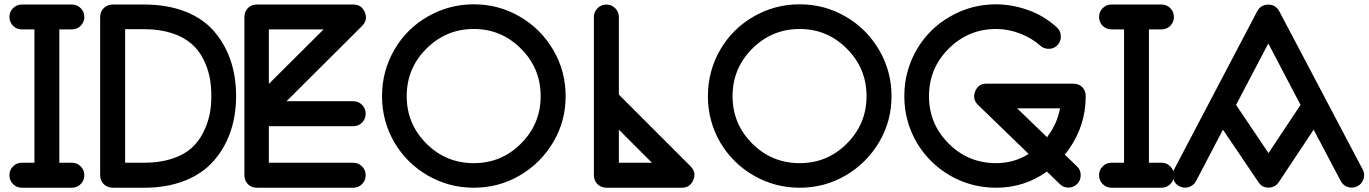

<svg xmlns="http://www.w3.org/2000/svg" viewBox="-20 -815 6365 893"><path d="M81.1 -58.1C64.9 -58.1 51.8 -52.2 40.5 -41C29.3 -29.8 23.9 -16.1 23.9 0C23.9 16.1 29.3 29.8 40.5 41C51.8 52.2 64.9 58.1 81.1 58.1H314.9C331.1 58.1 344.2 52.2 355.5 41C366.7 29.8 372.1 16.1 372.1 0C372.1 -16.1 366.7 -29.8 355.5 -41C344.2 -52.2 331.1 -58.1 314.9 -58.1H255.9V-678.2H314.9C346.7 -678.2 372.1 -704.1 372.1 -735.8C372.1 -752 366.7 -765.6 355.5 -776.9C344.2 -788.1 331.1 -793.9 314.9 -793.9H81.1C64.9 -793.9 51.8 -788.1 40.5 -776.9C29.3 -765.6 23.9 -752 23.9 -735.8C23.9 -704.1 49.3 -678.2 81.1 -678.2H140.1V-58.1H81.1Z M445.8 0C445.8 33.2 470.7 58.1 503.9 58.1H652.8C793 58.1 904.8 11.7 973.1 -65.9C1042 -143.6 1078.1 -247.1 1078.1 -368.2C1078.1 -489.3 1043 -592.3 975.1 -669.9C908.2 -747.6 795.4 -793.9 652.8 -793.9H503.9C470.7 -793.9 445.8 -769 445.8 -735.8ZM562 -679.2H652.8C749 -679.2 823.7 -651.9 868.7 -612.8C891.6 -593.8 910.2 -570.3 924.3 -542.5C953.1 -487.3 962.9 -433.1 962.9 -368.2C962.9 -306.2 953.1 -252.9 924.3 -196.8C910.2 -168.9 891.6 -145 869.1 -125C824.7 -85.4 748.5 -58.1 652.8 -58.1H562Z M1116.7 0C1116.7 33.2 1140.6 58.1 1173.8 58.1H1623.5C1639.6 58.1 1653.3 52.2 1664.1 41C1675.3 29.8 1680.7 16.1 1680.7 0C1680.7 -16.1 1675.3 -29.8 1664.1 -41C1652.8 -52.2 1639.6 -58.1 1623.5 -58.1H1230.5V-228H1623.5C1639.6 -228 1653.3 -233.9 1664.1 -245.1C1675.3 -256.3 1680.7 -270 1680.7 -286.1C1680.7 -302.2 1675.3 -315.9 1664.1 -327.1C1652.8 -338.4 1639.6 -344.2 1623.5 -344.2H1312.5L1664.6 -694.8C1676.3 -707 1682.1 -719.7 1682.1 -733.9C1682.1 -741.7 1680.2 -750 1676.8 -758.3C1666.5 -782.2 1648.9 -793.9 1623.5 -793.9H1173.8C1140.6 -793.9 1116.7 -769 1116.7 -735.8ZM1230.5 -678.2H1484.9L1230.5 -424.8Z M1813.5 -153.8C1851.6 -88.9 1903.3 -37.1 1969.2 1C2035.2 39.1 2106.4 58.1 2183.6 58.1C2261.2 58.1 2332.5 39.1 2397.5 1C2462.9 -37.1 2514.6 -88.9 2553.2 -153.8C2591.8 -219.2 2610.8 -290.5 2610.8 -367.7C2610.8 -445.3 2591.8 -516.6 2553.2 -582.5C2514.6 -648.4 2462.9 -700.2 2397.5 -737.8C2332.5 -775.9 2261.2 -794.9 2183.6 -794.9C2106.4 -794.9 2035.2 -775.9 1969.2 -737.8C1903.3 -700.2 1851.6 -648.4 1813.5 -582.5C1775.9 -516.6 1756.8 -445.3 1756.8 -367.7C1756.8 -290.5 1775.9 -219.2 1813.5 -153.8ZM1962.9 -588.4C2023.9 -649.4 2097.7 -680.2 2183.6 -680.2C2269.5 -680.2 2342.8 -649.4 2403.3 -588.4C2464.4 -527.3 2494.6 -454.1 2494.6 -367.7C2494.6 -281.7 2464.4 -208.5 2403.3 -147.5C2342.8 -86.4 2269.5 -56.2 2183.6 -56.2C2097.7 -56.2 2023.9 -86.4 1962.9 -147.5C1901.9 -208.5 1871.6 -281.7 1871.6 -367.7C1871.6 -454.1 1901.9 -527.3 1962.9 -588.4Z M2742.2 0C2742.2 33.2 2767.1 58.1 2800.3 58.1H3151.4C3176.8 58.1 3194.3 46.4 3204.6 22.5C3208 14.2 3210 5.9 3210 -2C3210 -16.1 3204.1 -28.8 3192.4 -41L2858.4 -375V-735.8C2858.4 -752 2852.5 -765.6 2841.3 -776.9C2830.1 -788.1 2816.4 -793.9 2800.3 -793.9C2784.2 -793.9 2770.5 -788.1 2759.3 -776.9C2748 -765.6 2742.2 -752 2742.2 -735.8ZM2858.4 -211.9 3012.2 -58.1H2858.4Z M3329.1 -153.8C3367.2 -88.9 3418.9 -37.1 3484.9 1C3550.8 39.1 3622.1 58.1 3699.2 58.1C3776.9 58.1 3848.1 39.1 3913.1 1C3978.5 -37.1 4030.3 -88.9 4068.8 -153.8C4107.4 -219.2 4126.5 -290.5 4126.5 -367.7C4126.5 -445.3 4107.4 -516.6 4068.8 -582.5C4030.3 -648.4 3978.5 -700.2 3913.1 -737.8C3848.1 -775.9 3776.9 -794.9 3699.2 -794.9C3622.1 -794.9 3550.8 -775.9 3484.9 -737.8C3418.9 -700.2 3367.2 -648.4 3329.1 -582.5C3291.5 -516.6 3272.5 -445.3 3272.5 -367.7C3272.5 -290.5 3291.5 -219.2 3329.1 -153.8ZM3478.5 -588.4C3539.6 -649.4 3613.3 -680.2 3699.2 -680.2C3785.2 -680.2 3858.4 -649.4 3918.9 -588.4C3980 -527.3 4010.3 -454.1 4010.3 -367.7C4010.3 -281.7 3980 -208.5 3918.9 -147.5C3858.4 -86.4 3785.2 -56.2 3699.2 -56.2C3613.3 -56.2 3539.6 -86.4 3478.5 -147.5C3417.5 -208.5 3387.2 -281.7 3387.2 -367.7C3387.2 -454.1 3417.5 -527.3 3478.5 -588.4Z M4612.8 -794.9C4535.6 -794.9 4464.4 -775.9 4398.4 -737.8C4332.5 -700.2 4280.8 -648.4 4242.7 -582.5C4205.1 -516.6 4186 -445.3 4186 -367.7C4186 -290.5 4205.1 -219.2 4242.7 -153.8C4280.8 -88.9 4332.5 -37.1 4397.9 1C4463.9 39.1 4535.2 58.1 4612.8 58.1C4700.2 58.1 4779.3 33.2 4849.1 -17.1L4909.2 41C4920.4 52.2 4933.6 57.6 4948.7 57.6H4950.2C4966.3 57.1 4979.5 51.3 4990.7 40C5001 28.8 5006.3 15.6 5006.3 0.5C5006.8 -16.1 5001 -29.8 4989.3 -41L4932.1 -96.2C4939 -103.5 4944.8 -110.8 4950.2 -119.1C5003.4 -193.8 5029.8 -276.9 5029.8 -368.2C5029.8 -401.4 5006.3 -425.8 4973.1 -425.8H4568.8C4543 -426.3 4525.4 -414.1 4515.6 -390.1C4512.2 -381.8 4510.7 -374 4510.7 -366.7C4510.3 -352.1 4516.6 -338.9 4528.8 -327.1L4764.2 -99.1C4718.8 -70.3 4668 -56.2 4612.8 -56.2C4526.9 -56.2 4453.1 -86.4 4392.1 -147.5C4331.1 -208.5 4300.8 -281.7 4300.8 -367.7C4300.8 -454.1 4331.1 -527.3 4392.1 -588.4C4453.1 -649.4 4526.9 -680.2 4612.8 -680.2C4651.4 -680.2 4689 -672.9 4725.1 -658.7C4761.7 -644.5 4792.5 -626 4817.9 -603C4829.1 -592.8 4842.3 -587.9 4857.4 -587.9H4859.9C4876 -588.4 4889.2 -594.7 4899.4 -606.4C4909.2 -617.7 4914.1 -630.4 4914.1 -645C4914.1 -662.1 4907.7 -676.8 4895 -688C4855.5 -724.1 4811 -751 4760.7 -768.6C4710.9 -786.1 4661.6 -794.9 4612.8 -794.9ZM4910.2 -311C4901.9 -265.6 4884.3 -224.6 4856.9 -187L4850.1 -176.8L4710.9 -311Z M5148.9 -58.1C5132.8 -58.1 5119.6 -52.2 5108.4 -41C5097.2 -29.8 5091.8 -16.1 5091.8 0C5091.8 16.1 5097.2 29.8 5108.4 41C5119.6 52.2 5132.8 58.1 5148.9 58.1H5382.8C5398.9 58.1 5412.1 52.2 5423.3 41C5434.6 29.8 5439.9 16.1 5439.9 0C5439.9 -16.1 5434.6 -29.8 5423.3 -41C5412.1 -52.2 5398.9 -58.1 5382.8 -58.1H5323.7V-678.2H5382.8C5414.6 -678.2 5439.9 -704.1 5439.9 -735.8C5439.9 -752 5434.6 -765.6 5423.3 -776.9C5412.1 -788.1 5398.9 -793.9 5382.8 -793.9H5148.9C5132.8 -793.9 5119.6 -788.1 5108.4 -776.9C5097.2 -765.6 5091.8 -752 5091.8 -735.8C5091.8 -704.1 5117.2 -678.2 5148.9 -678.2H5208V-58.1H5148.9Z M5437 17.1C5441.4 32.2 5450.7 43.5 5464.8 50.8C5473.1 55.2 5481.9 57.6 5491.2 57.6C5497.1 58.1 5502.9 57.1 5508.8 55.2C5523.9 50.3 5535.6 41 5543 26.9L5668 -211.9L5833 32.2C5844.2 49.3 5859.4 57.6 5879.4 57.6H5880.4C5900.4 57.1 5916.5 48.8 5927.7 32.2L6089.8 -211.9L6215.8 26.9C6223.1 41 6234.9 50.8 6250 55.2C6255.9 56.6 6261.7 57.6 6267.6 57.6C6276.9 57.6 6285.6 55.2 6293.9 50.8C6308.1 43.5 6317.4 32.2 6321.8 17.1C6323.7 11.2 6324.7 5.4 6324.7 -0.5C6324.7 -9.8 6322.3 -18.6 6317.9 -26.9L5929.7 -763.2C5918.5 -783.2 5901.9 -793.5 5879.4 -793.5H5878.4C5855.5 -793 5838.4 -783.2 5827.6 -763.2L5440.9 -26.9C5436.5 -18.6 5434.1 -9.8 5434.1 -0.5C5434.1 5.4 5435.1 11.2 5437 17.1ZM5878.9 -612.8 6028.8 -327.1 5879.9 -103 5729 -327.1Z"/></svg>

Font: Nemoy
Style: Bold
Weight: 700
Designer: BSozoo
Foundry: BSozoo
Version: Version 001.000